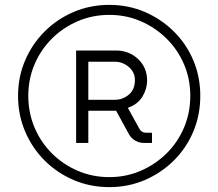

<svg xmlns="http://www.w3.org/2000/svg" viewBox="-20 -739 895 787"><path d="M428 28Q350 28 282 -1Q214 -30 163 -81Q112 -132 83 -200Q54 -268 54 -346Q54 -424 83 -491.5Q112 -559 163 -610Q214 -661 282 -690Q350 -719 428 -719Q506 -719 573.5 -690Q641 -661 692.5 -610Q744 -559 772.5 -491.5Q801 -424 801 -346Q801 -268 772.5 -200Q744 -132 692.5 -81Q641 -30 573.5 -1Q506 28 428 28ZM428 -13Q497 -13 557 -39Q617 -65 663 -110.5Q709 -156 734.5 -216.5Q760 -277 760 -346Q760 -415 734.5 -475Q709 -535 663 -580.5Q617 -626 557 -652Q497 -678 428 -678Q359 -678 298.5 -652Q238 -626 192.5 -580.5Q147 -535 121.5 -475Q96 -415 96 -346Q96 -277 121.5 -216.5Q147 -156 192.5 -110.5Q238 -65 298.5 -39Q359 -13 428 -13ZM292 -153V-532H455Q509 -532 546 -497Q583 -462 583 -409Q583 -374 563.5 -342.5Q544 -311 504 -297L552 -210Q561 -195 578 -195H603V-153H572Q552 -153 535.5 -162Q519 -171 509 -188L456 -285H342V-153ZM342 -330H451Q483 -330 508 -351Q533 -372 533 -411Q533 -443 508 -464.5Q483 -486 450 -486H342Z"/></svg>

Font: MuseoModerno Light
Style: Regular
Weight: 300
Designer: Pablo Cosgaya, Héctor Gatti, Marcela Romero, and the Authors of The MuseoModerno Project.
Foundry: Omnibus-Type Team
Version: Version 1.001